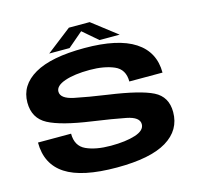

<svg xmlns="http://www.w3.org/2000/svg" viewBox="-115 -935 1099 1062"><g transform="rotate(-15 434.0 -404.0)"><path d="M427.5 3.5Q619 3.5 712.5 -53Q806 -109.5 806 -213Q806 -300.5 734 -336.8Q662 -373 482 -398.5Q371 -414.5 296.5 -430Q222 -445.5 222 -485.5Q222 -519 277 -538Q332 -557 420 -557Q502 -557 558.8 -532.8Q615.5 -508.5 615.5 -438.5H805.5Q805.5 -557 710 -619.2Q614.5 -681.5 422.5 -681.5Q232 -681.5 136.2 -626Q40.5 -570.5 40.5 -471.5Q40.5 -381.5 114.5 -342.2Q188.5 -303 359 -279Q474.5 -262.5 547.8 -248Q621 -233.5 621 -193Q621 -157 566 -139.2Q511 -121.5 425.5 -121.5Q339.5 -121.5 284.5 -146.8Q229.5 -172 229.5 -243H40Q40 -119 133.8 -57.8Q227.5 3.5 427.5 3.5ZM227.5 -702.5H344L430 -776L515.5 -702.5H631L488.5 -812.5H369.5Z"/></g></svg>

Font: Anybody Expanded
Style: Bold
Weight: 700
Width: 7
Designer: Tyler Finck
Foundry: Etcetera Type Company
Version: Version 1.113;gftools[0.9.25]